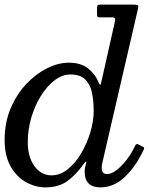

<svg xmlns="http://www.w3.org/2000/svg" viewBox="-22 -800 696 830"><path d="M598.5 -151.5Q565.5 -81 518 -35.5Q470.5 10 412.5 10Q344 10 344 -58Q344 -66.5 345.2 -73.2Q346.5 -80 348 -85Q357 -115.5 338.5 -89.5Q306 -44 268.8 -17Q231.5 10 174 10Q132 10 91.5 -12Q51 -34 24.5 -79.5Q-2 -125 -2 -195Q-2 -270 24 -331.5Q50 -393 91.8 -437Q133.5 -481 181.8 -505Q230 -529 275 -529Q327 -529 358 -504.8Q389 -480.5 403 -446.5Q409 -432.5 411 -432.8Q413 -433 416 -445.5L474 -703.5Q476 -712 475.5 -718.5Q475 -725 463 -725H408.5Q401 -725 399.2 -728.5Q397.5 -732 397.5 -740V-762Q397.5 -772 399.2 -776Q401 -780 410.5 -780H554Q569.5 -780 573.5 -777.5Q577.5 -775 574.5 -762L420.5 -97Q417.5 -86 417.5 -74Q417.5 -47.5 441 -47.5Q459.5 -47.5 482 -64.8Q504.5 -82 525.8 -109.8Q547 -137.5 561.5 -169Q567 -180.5 574.5 -176.5L594.5 -166Q600 -163.5 601 -161.2Q602 -159 598.5 -151.5ZM383 -320Q383 -362 375.8 -398Q368.5 -434 347 -456Q325.5 -478 282 -478Q247 -478 214 -452.8Q181 -427.5 154.8 -385.5Q128.5 -343.5 113.2 -291.2Q98 -239 98 -185Q98 -122 126.8 -82Q155.5 -42 201 -42Q238.5 -42 271.5 -68.8Q304.5 -95.5 329.5 -138.2Q354.5 -181 368.8 -229.2Q383 -277.5 383 -320Z"/></svg>

Font: Besley
Style: Italic
Weight: 400
Italic angle: -13°
Designer: Owen Earl
Foundry: indestructible type*
Version: Version 4.000; ttfautohint (v1.8.4.7-5d5b)